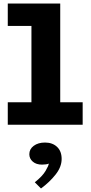

<svg xmlns="http://www.w3.org/2000/svg" viewBox="-20 -706 515 1087"><path d="M158 -44V-686H321V-44ZM24 0V-127H448V0ZM24 -559V-686H309V-559ZM329 194Q329 239 294.5 282.5Q260 326 212 361L177 326Q220 292 238 261.5Q256 231 256 220Q251 223 240 224.5Q229 226 218 226Q185 226 165.5 209Q146 192 146 167Q146 138 171 119.5Q196 101 235 101Q277 101 303 125.5Q329 150 329 194Z"/></svg>

Font: BioRhyme SemiExpanded ExtraBold
Style: Regular
Weight: 800
Width: 6
Designer: Aoife Mooney
Foundry: Aoife Mooney Type
Version: Version 1.600;gftools[0.9.33]